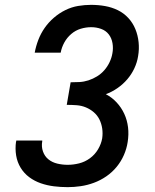

<svg xmlns="http://www.w3.org/2000/svg" viewBox="-20 -763 640 791"><path d="M259 8Q230 8 202 4.5Q174 1 148 -8Q122 -17 100.5 -33Q79 -49 65 -72Q51 -95 46.5 -122.5Q42 -150 46 -179Q47 -180 47 -181Q47 -182 47 -184H154Q154 -183 154 -182.5Q154 -182 154 -181Q150 -159 157 -139Q164 -119 179.5 -106.5Q195 -94 216 -89Q237 -84 259 -84Q282 -84 306 -90Q330 -96 350.5 -111Q371 -126 384 -148Q397 -170 401 -193Q404 -214 401 -234Q398 -254 389.5 -271Q381 -288 366.5 -300.5Q352 -313 334 -320.5Q316 -328 296 -329.5Q276 -331 255 -331L271 -424Q289 -424 307.5 -425Q326 -426 344.5 -432Q363 -438 380 -448.5Q397 -459 410 -474Q423 -489 431.5 -507Q440 -525 443 -543Q447 -564 443.5 -585Q440 -606 428 -621.5Q416 -637 396.5 -644Q377 -651 356 -651Q334 -651 312.5 -644.5Q291 -638 273.5 -623Q256 -608 245 -588Q234 -568 230 -546H123Q128 -573 138 -599Q148 -625 164 -648Q180 -671 202 -690Q224 -709 249.5 -721.5Q275 -734 302 -738.5Q329 -743 355 -743Q385 -743 413 -738Q441 -733 465.5 -721Q490 -709 508.5 -689Q527 -669 537.5 -643.5Q548 -618 551 -589.5Q554 -561 549 -532Q545 -506 533.5 -481.5Q522 -457 504.5 -436.5Q487 -416 464 -400Q441 -384 416 -375Q441 -362 460.5 -341Q480 -320 492 -294Q504 -268 507.5 -238.5Q511 -209 506 -178Q502 -151 490.5 -124.5Q479 -98 460.5 -75.5Q442 -53 418 -36.5Q394 -20 367 -10Q340 0 312.5 4Q285 8 259 8Z"/></svg>

Font: Iosevka SS04 SmBd Ex Obl
Style: Regular
Weight: 600
Width: 7
Italic angle: -9°
Monospace: yes
Designer: Belleve Invis
Foundry: Belleve Invis
Version: Version 19.0.0; ttfautohint (v1.8.4)